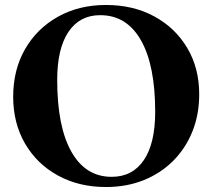

<svg xmlns="http://www.w3.org/2000/svg" viewBox="-20 -736 858 772"><path d="M406 16Q297 16 212.5 -30.5Q128 -77 80.5 -159Q33 -241 33 -347Q33 -455 80.5 -538Q128 -621 212.5 -668.5Q297 -716 406 -716Q516 -716 600.5 -670Q685 -624 733 -543Q781 -462 781 -357Q781 -275 753.5 -207Q726 -139 676 -89Q626 -39 557.5 -11.5Q489 16 406 16ZM429 -25Q513 -25 558.5 -92.5Q604 -160 604 -286Q604 -474 546.5 -574.5Q489 -675 383 -675Q300 -675 255 -607.5Q210 -540 210 -415Q210 -227 267 -126Q324 -25 429 -25Z"/></svg>

Font: Wittgenstein Extrabold
Style: Regular
Weight: 800
Designer: Jörg Drees
Foundry: Jörg Drees
Version: Version 1.303; ttfautohint (v1.8.4.7-5d5b)